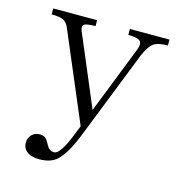

<svg xmlns="http://www.w3.org/2000/svg" viewBox="-95 -567 767 796"><g transform="rotate(15 288.5 -168.5)"><path d="M37.1 -477.5V-452.1Q72.3 -452.1 87.9 -444.3Q99.6 -438.5 109.4 -421.9L273.4 -35.2L253.9 13.7Q238.3 52.7 223.6 74.2Q208 97.7 195.3 97.7Q180.7 97.7 171.9 88.9Q166 84 159.2 70.3Q151.4 55.7 145.5 49.8Q135.7 41 120.1 41Q96.7 41 84 55.7Q71.3 69.3 71.3 90.8Q71.3 111.3 86.9 125Q105.5 141.6 141.6 141.6Q190.4 141.6 216.8 118.2Q252 87.9 287.1 -1L437.5 -381.8Q456.1 -425.8 477.5 -440.4Q496.1 -452.1 536.1 -452.1V-477.5H366.2V-452.1Q405.3 -452.1 417 -441.4Q427.7 -430.7 418.9 -406.2L303.7 -113.3L175.8 -416Q167 -437.5 176.8 -444.3Q186.5 -452.1 225.6 -452.1V-477.5Z"/></g></svg>

Font: Batang
Style: Regular
Weight: 400
Version: Version 2.21